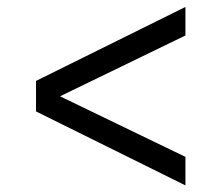

<svg xmlns="http://www.w3.org/2000/svg" viewBox="-20 -560 650 564"><path d="M120.2 -259.6V-294.6L524.7 -99.2V-15.4L85.8 -232.7V-322.3L524.7 -539.6V-455.8Z"/></svg>

Font: TikTok Sans Light
Style: Regular
Weight: 300
Version: Version 4.000